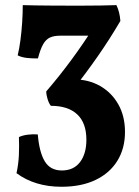

<svg xmlns="http://www.w3.org/2000/svg" viewBox="-20 -480 542 749"><path d="M219.4 248.6Q168 248.6 124 235.3Q80 222 44.4 195.6Q52.2 159.6 53.7 124.6Q55.2 89.6 53.8 54.8Q67.8 48 88.2 45.4Q108.6 42.8 127.4 44.4Q133.2 113.8 154.7 149.4Q176.2 185 221.2 185Q267.4 185 292.2 152.3Q317 119.6 317 65.2Q317 -0.2 281.4 -33.7Q245.8 -67.2 178.4 -67.2Q170.8 -76.6 165.6 -93.5Q160.4 -110.4 160.4 -123.4Q211.8 -183 260.7 -249.5Q309.6 -316 350 -381L357.6 -340.8H215Q190.8 -340.8 175.1 -333.7Q159.4 -326.6 148.5 -307.7Q137.6 -288.8 128 -252.2Q107 -251.6 85.7 -253.9Q64.4 -256.2 49 -264Q55.2 -289.2 59.7 -323.2Q64.2 -357.2 66.5 -392.8Q68.8 -428.4 68.8 -460Q87.2 -459.4 118.4 -458.9Q149.6 -458.4 183.7 -458.2Q217.8 -458 244.2 -458Q274.4 -458 307.1 -458Q339.8 -458 372.3 -458.5Q404.8 -459 434.2 -460Q447 -433.6 449.6 -398.2Q408.2 -327.6 361.1 -260Q314 -192.4 263.2 -128.8L268.8 -170.2Q325.6 -170.2 370.5 -144.6Q415.4 -119 441.5 -73Q467.6 -27 467.6 34.8Q467.6 98.8 438.1 146.9Q408.6 195 353.1 221.8Q297.6 248.6 219.4 248.6Z"/></svg>

Font: Vollkorn
Style: Regular
Weight: 400
Designer: Friedrich Althausen
Foundry: Friedrich Althausen
Version: Version 4.104